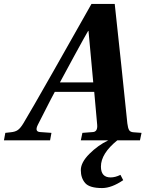

<svg xmlns="http://www.w3.org/2000/svg" viewBox="-44 -712 738 974"><path d="M-24 0 -17 -38 10 -41Q33 -43 46.5 -52.5Q60 -62 75 -87Q113 -150 226 -349L420 -692H538L572 -375Q576 -338 587 -230.5Q598 -123 602 -86Q605 -62 611 -52Q617 -42 633 -41L674 -38L666 0H551Q468 67 468 133Q468 188 517 188Q541 188 567 175L581 202Q522 242 474 242Q410 242 388 216.5Q366 191 366 151Q366 112 409.5 68.5Q453 25 505 0H366L374 -38L426 -42Q452 -43 449 -79L434 -246H234Q216 -213 187 -155.5Q158 -98 148 -79Q130 -43 161 -42L217 -38L210 0ZM260 -294H429L405 -555H403Q392 -537 333 -429Q274 -321 260 -294Z"/></svg>

Font: Lingua Franca
Style: Bold Italic
Weight: 700
Italic angle: -13°
Version: Version 1.19